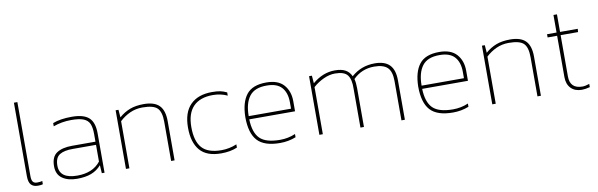

<svg xmlns="http://www.w3.org/2000/svg" viewBox="-48 -1121 4862 1562"><g transform="rotate(-10 2383.5 -339.5)"><path d="M207.7 5.1V-21.6Q191.2 -16.5 163.6 -16.5Q141.1 -16.5 130.3 -30.3Q119.5 -44.1 119.5 -77.7V-688.9H91V-81.8Q91 -31.7 110.5 -10.8Q130.1 10.1 165.4 10.1Q174.6 10.1 186.6 9.2Q198.5 8.3 207.7 5.1Z M691.6 -66.6 695.8 0H718.3V-325.8Q718.3 -415.9 674.9 -455.2Q631.4 -494.5 534 -494.5Q488.1 -494.5 447.8 -488.5Q407.6 -482.5 376.8 -470.1V-443.5Q447.2 -469.2 524.8 -469.2Q591.5 -469.2 626.6 -455Q661.8 -440.7 675.6 -409.9Q689.3 -379.1 689.3 -324V-261.5H496.3Q414.5 -261.5 368.6 -230.9Q322.6 -200.4 322.6 -122.7Q322.6 -55.1 369 -22.5Q415.4 10.1 490.3 10.1Q559.7 10.1 608.2 -8.3Q656.7 -26.7 691.6 -66.6ZM350.2 -122.7Q350.2 -188.9 388.6 -212.5Q426.9 -236.2 498.6 -235.3H689.3V-97Q625 -15.2 497.2 -15.2Q350.2 -15.2 350.2 -122.7Z M923.7 0V-389.2Q962.8 -426 1010.3 -447.6Q1057.9 -469.2 1113.1 -469.2Q1204 -469.2 1236.2 -437Q1268.4 -404.9 1268.4 -324V0H1296.9V-324Q1296.9 -412.7 1256.4 -453.6Q1216 -494.5 1128.2 -494.5Q1062 -494.5 1013.8 -476.1Q965.5 -457.7 923.7 -421L918.7 -484.4H895.2V0Z M1814.3 -14.2V-40.9Q1752.8 -15.2 1688.4 -15.2Q1576.3 -15.2 1527.1 -70.5Q1477.9 -125.9 1477.9 -242.2Q1477.9 -355.7 1533.5 -412.5Q1589.2 -469.2 1694.9 -469.2Q1759.2 -469.2 1814.3 -443.5V-470.1Q1786.8 -483.5 1760.6 -489Q1734.4 -494.5 1691.6 -494.5Q1577.2 -494.5 1513.8 -431.3Q1450.4 -368.1 1450.4 -242.2Q1450.4 -120.4 1506 -55.1Q1561.6 10.1 1681.5 10.1Q1756.9 10.1 1814.3 -14.2Z M2298.7 -14.2V-40.9Q2267.9 -27.6 2236.2 -21.4Q2204.5 -15.2 2172.8 -15.2Q2054.2 -15.2 2005.3 -64.3Q1956.3 -113.5 1953.1 -222.9H2331.3V-306.5Q2331.3 -389.2 2284.5 -441.9Q2237.6 -494.5 2141.1 -494.5Q2025.7 -494.5 1976.1 -430.6Q1926.5 -366.7 1924.6 -246.3Q1924.6 -113.5 1980.9 -51.7Q2037.2 10.1 2167.7 10.1Q2202.7 10.1 2234.8 4.1Q2267 -1.8 2298.7 -14.2ZM2141.1 -469.2Q2224.3 -469.2 2263.6 -425.3Q2302.8 -381.4 2302.8 -302.4V-249.5H1953.1Q1953.1 -354.8 1996.6 -412.5Q2040 -470.1 2141.1 -469.2Z M2521.6 0V-389.2Q2560.7 -424.2 2609.1 -446.7Q2657.6 -469.2 2704.5 -469.2Q2780.3 -469.2 2807.4 -433.4Q2834.6 -397.5 2832.3 -319.9V0H2861.2V-319.9Q2861.2 -364.9 2852.9 -397.5Q2924.6 -469.2 3027.6 -469.2Q3103.4 -469.2 3137.2 -436.4Q3171 -403.5 3171 -324.9V0H3199.4V-325.8Q3199.4 -411.8 3159.5 -453.1Q3119.5 -494.5 3036.8 -494.5Q2924.6 -494.5 2842.8 -422.3Q2827.2 -457.7 2795 -476.1Q2762.9 -494.5 2706.8 -494.5Q2607.5 -494.5 2521.6 -421L2516.5 -484.4H2493.1V0Z M3727 -14.2V-40.9Q3696.2 -27.6 3664.5 -21.4Q3632.8 -15.2 3601.1 -15.2Q3482.5 -15.2 3433.6 -64.3Q3384.7 -113.5 3381.4 -222.9H3759.7V-306.5Q3759.7 -389.2 3712.8 -441.9Q3665.9 -494.5 3569.4 -494.5Q3454 -494.5 3404.4 -430.6Q3354.8 -366.7 3352.9 -246.3Q3352.9 -113.5 3409.2 -51.7Q3465.5 10.1 3596 10.1Q3631 10.1 3663.1 4.1Q3695.3 -1.8 3727 -14.2ZM3569.4 -469.2Q3652.6 -469.2 3691.9 -425.3Q3731.2 -381.4 3731.2 -302.4V-249.5H3381.4Q3381.4 -354.8 3424.9 -412.5Q3468.3 -470.1 3569.4 -469.2Z M3949.9 0V-389.2Q3989 -426 4036.5 -447.6Q4084.1 -469.2 4139.2 -469.2Q4230.2 -469.2 4262.4 -437Q4294.6 -404.9 4294.6 -324V0H4323.1V-324Q4323.1 -412.7 4282.6 -453.6Q4242.2 -494.5 4154.4 -494.5Q4088.2 -494.5 4040 -476.1Q3991.7 -457.7 3949.9 -421L3944.9 -484.4H3921.4V0Z M4727 0V-26.7Q4693 -15.2 4669.6 -15.2Q4566.6 -15.2 4566.6 -116.7V-457.7H4710.5L4712.8 -484.4H4566.6V-629.6H4537.7V-484.4H4459.1V-457.7H4537.7V-116.7Q4537.7 -57.4 4570.5 -23.7Q4603.4 10.1 4660.4 10.1Q4688 10.1 4727 0Z"/></g></svg>

Font: Arad-FD-VF Thin
Style: Regular
Weight: 100
Designer: Mohammad Darvishi
Version: Version 1.010;September 21, 2024;FontCreator 15.0.0.2992 64-